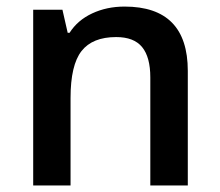

<svg xmlns="http://www.w3.org/2000/svg" viewBox="-20 -570 675 590"><path d="M557.1 0H441.9V-332Q441.9 -394.5 416.7 -425.3Q391.6 -456.1 336.9 -456.1Q264.2 -456.1 230.5 -413.1Q196.8 -370.1 196.8 -269V0H82V-540H171.9L188 -469.2H193.8Q218.3 -507.8 263.2 -528.8Q308.1 -549.8 362.8 -549.8Q557.1 -549.8 557.1 -352.1Z"/></svg>

Font: f1_44652          
Style: Regular
Weight: 600
Foundry: Ascender Corporation
Version: Version 1.10